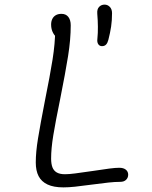

<svg xmlns="http://www.w3.org/2000/svg" viewBox="-20 -802 660 832"><path d="M135 -98Q135 -143 144.8 -202.5Q154.5 -262 174.5 -364.5Q196.5 -473.5 207.8 -544.2Q219 -615 219 -671.5L230.5 -638Q219 -643 210.2 -659Q201.5 -675 201.5 -695.5Q201.5 -709 206.5 -719.5Q211.5 -730 221.5 -736Q231.5 -742 246.5 -742Q265.5 -742 276 -728.8Q286.5 -715.5 286.5 -692Q286.5 -631 275 -559Q263.5 -487 240.5 -371.5Q220.5 -274 211 -216Q201.5 -158 201.5 -115Q201.5 -92 207.2 -77Q213 -62 226.2 -54.5Q239.5 -47 261.5 -47Q279.5 -47 305.8 -50.5Q332 -54 384.5 -61.5Q426 -68 453.5 -71.5Q481 -75 496.5 -75Q515 -75 525.2 -66.8Q535.5 -58.5 535.5 -45Q535.5 -32 526.5 -23Q517.5 -14 501 -14Q478.5 -14 450.5 -11Q422.5 -8 377.5 -2Q333.5 4 305.2 7Q277 10 255 10Q212.5 10 186 -2.5Q159.5 -15 147.2 -38.8Q135 -62.5 135 -98ZM402 -634Q404.5 -658.5 404.2 -685.8Q404 -713 401.5 -743Q400 -762.5 409.5 -772.2Q419 -782 433 -782Q446.5 -782 456 -772Q465.5 -762 465.5 -745Q465.5 -713.5 461.5 -686.8Q457.5 -660 449.5 -629Q446 -615.5 439.5 -608.8Q433 -602 422 -602Q411.5 -602 405.8 -610.5Q400 -619 402 -634Z"/></svg>

Font: Monaspace Radon Var
Style: Regular
Weight: 400
Designer: Riley Cran and the Lettermatic Team
Version: Version 1.000 (Monaspace Radon Var)